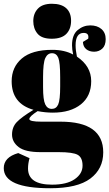

<svg xmlns="http://www.w3.org/2000/svg" viewBox="-30 -751 582 1021"><path d="M411 -528 439 -545Q445 -576 415 -576Q372 -576 372 -510Q372 -484 379 -450Q455 -399 455 -319.5Q455 -240 400 -196Q345 -152 251 -152Q212 -152 170 -160Q126 -132 126 -118Q126 -104 190 -104H292Q519 -104 519 59Q519 147 450.5 198.5Q382 250 237 250Q-10 250 -10 143Q-10 85 67 63L127 90Q119 119 119 145Q119 231 247 231Q325 231 367 202Q409 173 409 130Q409 87 383.5 72.5Q358 58 282 58H185Q104 58 69 31Q34 4 34 -35.5Q34 -75 59 -101.5Q84 -128 148 -167Q32 -200 32 -319Q32 -394 86 -440Q140 -486 248 -486Q313 -486 359 -461Q353 -488 353 -510Q353 -566 383 -591Q413 -616 450 -616Q487 -616 509.5 -596.5Q532 -577 532 -543Q532 -509 514 -492.5Q496 -476 470.5 -476Q445 -476 428.5 -489.5Q412 -503 411 -528ZM199 -341V-287Q199 -220 210.5 -196Q222 -172 245.5 -172Q269 -172 279.5 -195.5Q290 -219 290 -292V-341Q290 -419 280 -443.5Q270 -468 246.5 -468Q223 -468 211 -442.5Q199 -417 199 -341ZM245 -545Q192 -545 169.5 -572Q147 -599 147 -639Q147 -679 171.5 -705Q196 -731 246 -731Q296 -731 322 -707.5Q348 -684 348 -640.5Q348 -597 323 -571Q298 -545 245 -545Z"/></svg>

Font: SVN-Abril Fatface
Style: Regular
Weight: 400
Designer: Veronika Burian, Jos? Scaglione
Foundry: TypeTogether
Version: Version 1.001